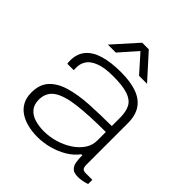

<svg xmlns="http://www.w3.org/2000/svg" viewBox="-200 -859 1005 1005"><g transform="rotate(45 302.0 -356.5)"><path d="M237 12Q198 12 164 3.5Q130 -5 104.5 -22Q79 -39 64.5 -66Q50 -93 50 -131Q50 -191 82.5 -226Q115 -261 173 -278Q231 -295 307.5 -299.5Q384 -304 472 -304V-365Q472 -412 456.5 -440Q441 -468 402 -481Q363 -494 293 -494Q231 -494 193.5 -480Q156 -466 140 -443Q124 -420 124 -391V-370H77Q76 -375 75.5 -380Q75 -385 75 -392Q75 -442 102 -474.5Q129 -507 181 -522.5Q233 -538 307 -538Q377 -538 424.5 -521Q472 -504 496.5 -468Q521 -432 521 -374V-69Q521 -48 527.5 -40.5Q534 -33 551 -33H599V-2Q580 5 563.5 7.5Q547 10 535 10Q505 10 491.5 -3Q478 -16 474.5 -38Q471 -60 471 -87H464Q440 -55 403 -33Q366 -11 323 0.5Q280 12 237 12ZM239 -33Q281 -33 322 -45Q363 -57 397 -79Q431 -101 451.5 -131Q472 -161 472 -197V-260Q348 -260 266 -250Q184 -240 144 -212.5Q104 -185 104 -131Q104 -95 123 -73Q142 -51 173.5 -42Q205 -33 239 -33ZM156 -591 276 -725H325L446 -591H387L287 -703H314L215 -591Z"/></g></svg>

Font: Archivo SemiExpanded Thin
Style: Regular
Weight: 250
Width: 6
Designer: Hector Gatti
Foundry: Omnibus-Type
Version: Version 2.001